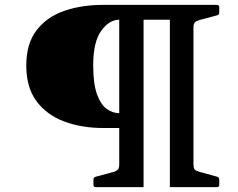

<svg xmlns="http://www.w3.org/2000/svg" viewBox="-20 -769 976 789"><path d="M363 -500Q363 -425 378.5 -382Q394 -339 418.5 -321.5Q443 -304 470 -304V-688Q429 -688 396 -642.5Q363 -597 363 -500ZM374 0Q364 0 364 -10V-31Q364 -40 374 -43L445 -62Q461 -67 465.5 -73.5Q470 -80 470 -94V-243H404Q316 -243 244.5 -269.5Q173 -296 130.5 -352.5Q88 -409 88 -500Q88 -590 130.5 -645Q173 -700 244.5 -724.5Q316 -749 404 -749H871Q881 -749 881 -739V-718Q881 -708 872 -706L801 -687Q784 -682 779.5 -675.5Q775 -669 775 -655V-96Q775 -78 780 -72.5Q785 -67 799 -63L872 -43Q881 -40 881 -31V-10Q881 0 872 0H678V-688H570V0Z"/></svg>

Font: Hahmlet
Style: Bold
Weight: 700
Designer: Minjoo Ham & Mark Frömberg
Foundry: hypertype
Version: Version 1.002; ttfautohint (v1.8.3)